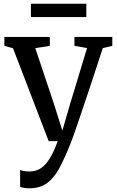

<svg xmlns="http://www.w3.org/2000/svg" viewBox="-20 -752 622 1023"><path d="M136.1 251.2Q120.8 251.2 107.7 248.9Q94.5 246.7 87.2 243.1V153.2Q93.5 157 107.6 159.3Q121.7 161.5 136.5 161.5Q156.9 161.5 176.3 155Q195.7 148.5 214.2 131.2Q232.8 113.9 251.1 82Q269.4 50.2 287.4 0H239.4L49.4 -494.8L3.3 -507.7V-555.3H245.6V-507.7L168 -495.7L266.6 -201L312.2 -56L354.7 -201.9L443.8 -495.8L376.6 -507.7V-555.3H578.4V-507.7L527.7 -495.8Q497.1 -401.6 471.7 -325.2Q446.3 -248.8 426.5 -189.8Q406.7 -130.8 392.3 -88.7Q377.9 -46.6 368.5 -20.7Q359.1 5.2 354.8 15Q324.5 91.6 295.9 144.4Q267.3 197.1 229.9 224.1Q192.6 251.2 136.1 251.2ZM440 -732.1V-661H144.7V-732.1Z"/></svg>

Font: Merriweather Light
Style: Regular
Weight: 300
Designer: Eben Sorkin
Foundry: Eben Sorkin
Version: Version 2.100